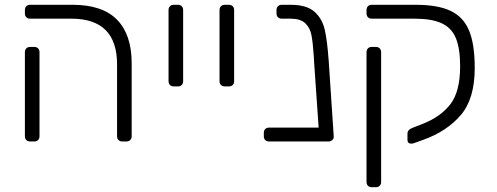

<svg xmlns="http://www.w3.org/2000/svg" viewBox="-20 -591 2077 802"><path d="M491 0Q481 0 475 -6Q469 -12 469 -22V-322Q469 -513 278 -513H106Q96 -513 90 -519Q84 -525 84 -535V-549Q84 -559 90 -565Q96 -571 106 -571H283Q408 -571 469 -508.5Q530 -446 530 -327V-22Q530 -12 524 -6Q518 0 508 0ZM106 0Q96 0 90 -6Q84 -12 84 -22V-373Q84 -383 90 -389Q96 -395 106 -395H123Q133 -395 139 -389Q145 -383 145 -373V-22Q145 -12 139 -6Q133 0 123 0Z M706 -230Q696 -230 690 -236Q684 -242 684 -252V-549Q684 -559 690 -565Q696 -571 706 -571H723Q733 -571 739 -565Q745 -559 745 -549V-252Q745 -242 739 -236Q733 -230 723 -230Z M919 -230Q909 -230 903 -236Q897 -242 897 -252V-549Q897 -559 903 -565Q909 -571 919 -571H936Q946 -571 952 -565Q958 -559 958 -549V-252Q958 -242 952 -236Q946 -230 936 -230Z M1374 -19Q1374 -11 1367.5 -5.5Q1361 0 1352 0H1104Q1094 0 1088 -6Q1082 -12 1082 -22V-36Q1082 -46 1088 -52Q1094 -58 1104 -58H1311L1292 -332L1291 -353Q1287 -413 1281 -444Q1275 -475 1255 -494Q1235 -513 1194 -513H1157Q1147 -513 1141 -519Q1135 -525 1135 -535V-549Q1135 -559 1141 -565Q1147 -571 1157 -571H1194Q1261 -571 1293.5 -542Q1326 -513 1336.5 -467Q1347 -421 1353 -337L1374 -22Z M1706 8Q1703 9 1698 9Q1682 9 1682 -7V-32Q1682 -49 1703 -57L1744 -73Q1821 -103 1861.5 -156Q1902 -209 1902 -314Q1902 -389 1884 -432Q1866 -475 1824.5 -494Q1783 -513 1711 -513H1533Q1523 -513 1517 -519Q1511 -525 1511 -535V-549Q1511 -559 1517 -565Q1523 -571 1533 -571H1716Q1809 -571 1862.5 -545.5Q1916 -520 1939.5 -463Q1963 -406 1963 -307Q1963 -178 1904.5 -110Q1846 -42 1748 -7ZM1533 191Q1523 191 1517 185Q1511 179 1511 169V-373Q1511 -383 1517 -389Q1523 -395 1533 -395H1550Q1560 -395 1566 -389Q1572 -383 1572 -373V169Q1572 179 1566 185Q1560 191 1550 191Z"/></svg>

Font: Rubik AZ
Style: Regular
Weight: 300
Designer: Hubert and Fischer
Foundry: Hubert & Fischer
Version: Version 2.000